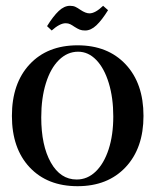

<svg xmlns="http://www.w3.org/2000/svg" viewBox="-20 -632 534 661"><path d="M21 -233Q21 -345 82 -410.5Q143 -476 247 -476Q351 -476 412.5 -410.5Q474 -345 474 -233Q474 -122 412.5 -56.5Q351 9 247 9Q143 9 82 -56Q21 -121 21 -233ZM370 -231Q370 -295 354.5 -346Q339 -397 311.5 -425.5Q284 -454 249 -454Q212 -454 183 -425.5Q154 -397 138 -345.5Q122 -294 122 -228Q122 -131 155 -72.5Q188 -14 244 -14Q281 -14 309.5 -41.5Q338 -69 354 -118Q370 -167 370 -231ZM273 -527Q262 -527 254.5 -530Q247 -533 236 -540Q229 -545 222 -548.5Q215 -552 206 -552Q186 -552 158 -527L142 -542Q163 -576 182 -594Q201 -612 221 -612Q232 -612 239.5 -608.5Q247 -605 257 -598Q275 -586 288 -586Q308 -586 335 -612L352 -597Q331 -563 312 -545Q293 -527 273 -527Z"/></svg>

Font: Katibeh
Style: Regular
Weight: 400
Designer: Arabic design by Kourosh Beigpour, Latin design by Eduardo Tunni, engineering by Lasse Fister
Version: Version 1.0010g